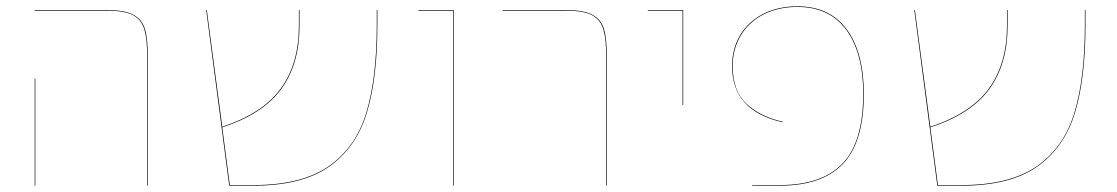

<svg xmlns="http://www.w3.org/2000/svg" viewBox="-20 -589 3543 609"><path d="M447 -406Q447 -464 438 -495Q429 -526 402.5 -540.5Q376 -555 321 -555H90V-557H321Q376 -557 403.5 -542Q431 -527 440 -496Q449 -465 449 -406V0H447ZM90 -340H92V0H90Z M1177 -557V-508Q1177 -341 1143.5 -231Q1110 -121 1024 -60.5Q938 0 784 0H707L634 -557H636L685 -187Q813 -229 870.5 -308Q928 -387 928 -507V-557H930V-507Q930 -386 872 -306.5Q814 -227 685 -185L709 -2H784Q937 -2 1023 -62Q1109 -122 1142 -232Q1175 -342 1175 -508V-557Z M1417 -555H1307V-557H1419V0H1417Z M1903 -406Q1903 -464 1894 -495Q1885 -526 1858.5 -540.5Q1832 -555 1777 -555H1574V-557H1777Q1832 -557 1859.5 -542Q1887 -527 1896 -496Q1905 -465 1905 -406V0H1903Z M2145 -555H2035V-557H2147V-256H2145Z M2366 -2H2453Q2587 -2 2652.5 -70.5Q2718 -139 2718 -291Q2718 -421 2664.5 -494Q2611 -567 2509 -567Q2449 -567 2402.5 -543.5Q2356 -520 2330 -477Q2304 -434 2304 -379Q2304 -301 2347.5 -260Q2391 -219 2463 -203V-201Q2302 -237 2302 -379Q2302 -435 2328 -478Q2354 -521 2401 -545Q2448 -569 2509 -569Q2612 -569 2666 -495.5Q2720 -422 2720 -291Q2720 -139 2654 -69.5Q2588 0 2453 0H2366Z M3423 -557V-508Q3423 -341 3389.5 -231Q3356 -121 3270 -60.5Q3184 0 3030 0H2953L2880 -557H2882L2931 -187Q3059 -229 3116.5 -308Q3174 -387 3174 -507V-557H3176V-507Q3176 -386 3118 -306.5Q3060 -227 2931 -185L2955 -2H3030Q3183 -2 3269 -62Q3355 -122 3388 -232Q3421 -342 3421 -508V-557Z"/></svg>

Font: FiraGO Two
Style: Regular
Weight: 100
Designer: bBox Type
Foundry: bBox Type GmbH
Version: Version 1.001